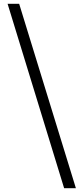

<svg xmlns="http://www.w3.org/2000/svg" viewBox="-20 -813 440 1012"><path d="M380 179 81 -793H20L318 179Z"/></svg>

Font: Noto Serif CJK KR
Style: Bold
Weight: 700
Designer: Ryoko NISHIZUKA 西塚涼子 (kana & ideographs); Frank Grießhammer (Latin, Greek & Cyrillic); Wenlong ZHANG 张文龙 (bopomofo); San
Foundry: Adobe
Version: Version 2.001;hotconv 1.1.0;makeotfexe 2.6.0